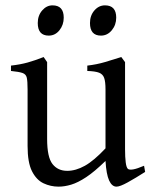

<svg xmlns="http://www.w3.org/2000/svg" viewBox="-20 -682 570 717"><path d="M522 -40Q486 -17 457 -1Q428 15 415 15Q398 15 387.5 -8Q377 -31 374 -81Q333 -41 302 -20.5Q271 0 246 7.5Q221 15 199 15Q169 15 142.5 2.5Q116 -10 99.5 -42.5Q83 -75 83 -137V-348Q83 -379 80 -392Q77 -405 64 -409.5Q51 -414 21 -417V-437Q56 -441 83 -448.5Q110 -456 143 -469L156 -450V-163Q156 -95 176 -69.5Q196 -44 231 -44Q263 -44 297 -63Q331 -82 374 -128V-348Q374 -377 369 -391Q364 -405 350 -410.5Q336 -416 306 -417V-437Q341 -441 373 -450.5Q405 -460 433 -469L447 -450V-124Q447 -95 449.5 -75.5Q452 -56 458 -51Q464 -47 478 -49.5Q492 -52 518 -63ZM162 -549Q121 -549 121 -596Q121 -624 137.5 -643Q154 -662 176 -662Q218 -662 218 -616Q218 -589 202 -569Q186 -549 162 -549ZM357 -549Q316 -549 316 -596Q316 -624 332.5 -643Q349 -662 372 -662Q414 -662 414 -616Q414 -589 397.5 -569Q381 -549 357 -549Z"/></svg>

Font: ChillKai
Style: Regular
Weight: 400
Designer: ChillType
Foundry: 寒蝉字型
Version: Version 2.000